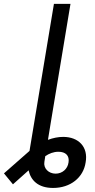

<svg xmlns="http://www.w3.org/2000/svg" viewBox="-121 -747 483 972"><path d="M235.8 -727.3H152L31.2 0L28.4 17L-100.9 130.7L-55.4 186.1L23.8 115.4C34.4 164.4 70.7 204.5 147.7 204.5C235.8 204.5 301.1 152 312.5 75.3C326.7 -2.8 277 -54 198.9 -54C174.7 -54 148.4 -49 121.8 -39.1L134.9 -119.3ZM103.7 72.4 108.3 43.3C128.2 30.2 149.9 21.3 174.7 21.3C211.6 21.3 231.5 41.2 225.9 75.3C221.6 108 194.6 132.1 160.5 132.1C125 132.1 98 105.1 103.7 72.4Z"/></svg>

Font: Magic Ui Pro
Style: Italic
Weight: 400
Italic angle: -9.39999°
Designer: Stefan Endress, Andreas Faust
Version: Version 1.000;FEAKit 1.0